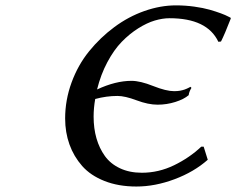

<svg xmlns="http://www.w3.org/2000/svg" viewBox="-20 -678 871 708"><path d="M722.2 -137.2H731L746.1 -88.9Q695.3 -43.9 623.5 -17.1Q551.8 9.8 482.9 9.8Q417 9.8 365.5 -10.5Q314 -30.8 283 -65.9Q252 -101.1 236.1 -145.5Q220.2 -189.9 220.2 -241.2Q220.2 -309.1 243.9 -373.8Q267.6 -438.5 308.6 -489Q349.6 -539.6 401.6 -578.1Q453.6 -616.7 512.7 -637.5Q571.8 -658.2 628.9 -658.2Q663.1 -658.2 696.3 -653.6Q729.5 -648.9 752.7 -642.3Q775.9 -635.7 794.2 -628.9Q812.5 -622.1 821.3 -617.2L830.1 -612.8L831.1 -609.9Q808.6 -551.8 794.9 -524.9L785.2 -523.9Q744.1 -610.8 605 -610.8Q579.6 -610.8 550.8 -602.3Q522 -593.8 489.7 -573.5Q457.5 -553.2 429 -523.9Q400.4 -494.6 376 -449Q351.6 -403.3 337.9 -348.1Q406.2 -379.9 464.8 -379.9Q497.1 -379.9 544.9 -360.8Q592.8 -341.8 622.1 -341.8Q627.9 -341.8 633.8 -342.3Q639.6 -342.8 643.8 -343.5Q647.9 -344.2 652.8 -345.5Q657.7 -346.7 660.4 -347.7Q663.1 -348.6 667 -350.3Q670.9 -352.1 672.6 -352.8Q674.3 -353.5 678 -355.5Q681.6 -357.4 682.1 -357.9L686 -354Q677.2 -339.8 675.8 -327.1Q658.2 -312 626.5 -302Q594.7 -292 561 -292Q526.4 -292 483.6 -308.1Q440.9 -324.2 413.1 -324.2Q372.6 -324.2 331.1 -313Q325.2 -279.8 325.2 -248Q325.2 -204.6 335.7 -168Q346.2 -131.3 366.9 -102.5Q387.7 -73.7 422.6 -57.4Q457.5 -41 502.9 -41Q564.9 -41 621.8 -68.6Q678.7 -96.2 722.2 -137.2Z"/></svg>

Font: Linear Smooth
Style: Italic
Weight: 400
Designer: Philipp H. Poll, Flanker
Foundry: Philipp H. Poll, reworked by Flanker
Version: Version 1.061 | FøM Fix